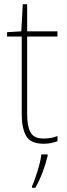

<svg xmlns="http://www.w3.org/2000/svg" viewBox="-20 -678 319 919"><path d="M188 -15Q209 -15 225 -18Q241 -21 255 -27V-2Q241 3 225.5 6.5Q210 10 188 10Q127 10 105.5 -27Q84 -64 84 -130V-503H14V-524L82 -528L89 -658H110V-528H255V-503H110V-130Q110 -74 126 -44.5Q142 -15 188 -15ZM208 68Q199 106 184 146Q169 186 149 221H133V214Q141 197 150.5 169Q160 141 168 111.5Q176 82 178 61H208Z"/></svg>

Font: Noto Sans Lao UI SemCond Thin
Style: Regular
Weight: 100
Width: 4
Designer: Monotype Design Team
Foundry: Monotype Imaging Inc.
Version: Version 2.000; ttfautohint (v1.8.4.7-5d5b)